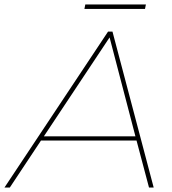

<svg xmlns="http://www.w3.org/2000/svg" viewBox="-63 -842 771 862"><path d="M-43 0 422 -700H442L627 0H606L550 -211H121L-19 0ZM134 -230H545L429 -674ZM316 -802 320 -822H592L588 -802Z"/></svg>

Font: Montserrat Thin
Style: Italic
Weight: 100
Italic angle: -11.3°
Designer: Julieta Ulanovsky
Foundry: Julieta Ulanovsky
Version: Version 9.000; ttfautohint (v1.8.4.7-5d5b)